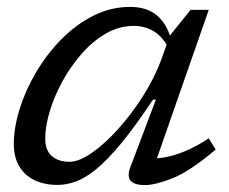

<svg xmlns="http://www.w3.org/2000/svg" viewBox="-20 -526 664 556"><path d="M357.5 -42 431.5 -237.5H423Q371.5 -160 331.2 -111.2Q291 -62.5 258.8 -36.2Q226.5 -10 199.2 -0.2Q172 9.5 146.5 9.5Q109 9.5 80.5 -4Q52 -17.5 36 -44Q20 -70.5 20 -109.5Q20 -156 36.8 -210Q53.5 -264 84.2 -316.2Q115 -368.5 157 -411.5Q199 -454.5 249.8 -480.2Q300.5 -506 357 -506Q405 -506 434.2 -481.5Q463.5 -457 475.5 -411.5L471 -381Q452.5 -419 426 -435Q399.5 -451 367.5 -451Q325 -451 286.5 -428.8Q248 -406.5 216 -369.8Q184 -333 160.2 -289.5Q136.5 -246 123.8 -202.8Q111 -159.5 111 -125Q111 -91 130 -74.2Q149 -57.5 181 -57.5Q208.5 -57.5 245.8 -83.2Q283 -109 322 -152.2Q361 -195.5 394.8 -248.8Q428.5 -302 448.5 -357L471.5 -422.5L532 -497.5H584.5L424 -37.5L404 -68Q426.5 -65.5 454.8 -70Q483 -74.5 516 -88.2Q549 -102 584.5 -125.5L604.5 -93Q530.5 -30 480 -10Q429.5 10 400 10Q369 10 358.2 -2.8Q347.5 -15.5 357.5 -42Z"/></svg>

Font: Newsreader 8pt
Style: Italic
Weight: 400
Italic angle: -17°
Version: Version 1.003